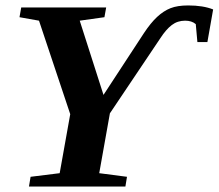

<svg xmlns="http://www.w3.org/2000/svg" viewBox="-20 -682 799 702"><path d="M342.8 -48.8 444.3 -35.6 438.5 0H85.9L91.8 -35.6L198.2 -48.8L236.8 -264.6L122.6 -606.4L51.3 -619.1L57.6 -654.8H368.2L361.8 -619.1L271.5 -606.4L358.4 -335L506.3 -561Q530.8 -598.1 554.4 -620.1Q578.1 -642.1 603.5 -652.1Q628.9 -662.1 668 -662.1Q722.7 -662.1 759.3 -647.5L738.3 -528.3H701.7L695.8 -593.8Q681.2 -606.4 656.7 -606.4Q628.9 -606.4 607.9 -590.3Q586.9 -574.2 566.4 -542.5L381.8 -267.6Z"/></svg>

Font: Tinos
Style: Bold Italic
Weight: 700
Italic angle: -16.333°
Designer: Steve Matteson
Foundry: Monotype Imaging Inc.
Version: Version 1.23